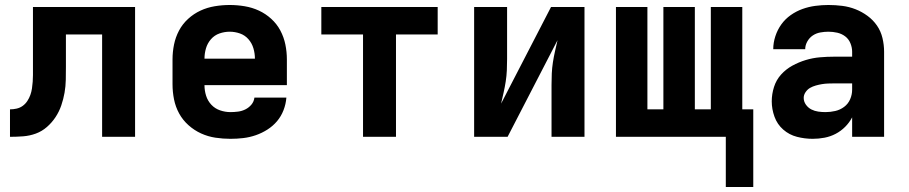

<svg xmlns="http://www.w3.org/2000/svg" viewBox="-20 -548 3640 769"><path d="M20 0V-110Q33 -110 46.5 -113Q60 -116 71 -124Q82 -132 89.5 -143.5Q97 -155 101.5 -167.5Q106 -180 108 -193.5Q110 -207 111 -220.5Q112 -234 112 -247.5Q112 -261 112 -275Q112 -275 112 -275.5Q112 -276 112 -276V-277Q112 -278 112 -278.5Q112 -279 112 -280V-520H521V0H389V-410H244V-281Q244 -255 243.5 -228.5Q243 -202 238.5 -176.5Q234 -151 225.5 -126Q217 -101 202.5 -79Q188 -57 168 -39.5Q148 -22 123.5 -13Q99 -4 72.5 -2Q46 0 20 0Z M903 8Q873 8 843 3.5Q813 -1 785.5 -13.5Q758 -26 735 -46.5Q712 -67 697.5 -93.5Q683 -120 677 -150Q671 -180 671 -210V-310Q671 -340 677 -369.5Q683 -399 697 -425.5Q711 -452 733.5 -472.5Q756 -493 783 -505.5Q810 -518 840 -523Q870 -528 900 -528Q930 -528 960 -523Q990 -518 1017 -505.5Q1044 -493 1066.5 -472.5Q1089 -452 1103 -425.5Q1117 -399 1123 -369.5Q1129 -340 1129 -310V-207H799Q799 -185 805.5 -164.5Q812 -144 826.5 -128.5Q841 -113 861.5 -106Q882 -99 903 -99Q918 -99 933.5 -101Q949 -103 963 -110Q977 -117 987 -129Q997 -141 999 -157H1127Q1125 -131 1115.5 -106.5Q1106 -82 1089.5 -62.5Q1073 -43 1051 -29Q1029 -15 1004.5 -6.5Q980 2 954.5 5Q929 8 903 8ZM799 -313H1001Q1001 -334 995 -354.5Q989 -375 975 -391Q961 -407 941 -414Q921 -421 900 -421Q879 -421 859 -414Q839 -407 825 -391Q811 -375 805 -354.5Q799 -334 799 -313Z M1434 0V-410H1267V-520H1733V-410H1566V0Z M1879 0V-520H2011V-312Q2011 -289 2010 -266.5Q2009 -244 2005.5 -221.5Q2002 -199 1997 -177Q1992 -155 1987 -133L2187 -520H2321V0H2189V-208Q2189 -231 2190 -253.5Q2191 -276 2194.5 -298.5Q2198 -321 2203 -343Q2208 -365 2213 -387L2013 0Z M2997 201H2887V0H2447V-520H2573V-110H2637V-520H2763V-110H2827V-520H2953V-110H2997Z M3235 8Q3203 8 3172 0Q3141 -8 3117 -29Q3093 -50 3082 -80.5Q3071 -111 3071 -142Q3071 -171 3080 -199.5Q3089 -228 3108.5 -249.5Q3128 -271 3153.5 -285Q3179 -299 3207 -307.5Q3235 -316 3264 -318.5Q3293 -321 3322 -321H3393V-341Q3393 -358 3386 -375Q3379 -392 3365 -402.5Q3351 -413 3333.5 -417Q3316 -421 3298 -421Q3282 -421 3265.5 -418Q3249 -415 3235.5 -406Q3222 -397 3213.5 -382Q3205 -367 3205 -351H3077Q3077 -377 3085.5 -403Q3094 -429 3109.5 -450.5Q3125 -472 3147 -487.5Q3169 -503 3194 -512Q3219 -521 3245.5 -524.5Q3272 -528 3298 -528Q3326 -528 3353.5 -524.5Q3381 -521 3406.5 -511Q3432 -501 3454.5 -484.5Q3477 -468 3492.5 -445.5Q3508 -423 3514.5 -395.5Q3521 -368 3521 -341V0H3393V-78Q3382 -57 3365 -40Q3348 -23 3327 -12Q3306 -1 3282.5 3.5Q3259 8 3235 8ZM3286 -99Q3306 -99 3325.5 -103.5Q3345 -108 3361 -120Q3377 -132 3385 -150.5Q3393 -169 3393 -189V-214H3322Q3310 -214 3297 -213.5Q3284 -213 3272 -211Q3260 -209 3247.5 -205.5Q3235 -202 3224.5 -196Q3214 -190 3206.5 -179Q3199 -168 3199 -156Q3199 -141 3208 -128.5Q3217 -116 3230 -109.5Q3243 -103 3257.5 -101Q3272 -99 3286 -99Z"/></svg>

Font: Iosevka SS04 XBd Ex
Style: Regular
Weight: 800
Width: 7
Monospace: yes
Designer: Belleve Invis
Foundry: Belleve Invis
Version: Version 19.0.0; ttfautohint (v1.8.4)